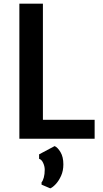

<svg xmlns="http://www.w3.org/2000/svg" viewBox="-20 -763 568 1056"><path d="M86.5 0V-743H216V-104H500.5V0ZM256.5 273 208.5 252.5V240Q216 231.5 221 213.2Q226 195 226 170.5Q226 151.5 217.2 132.8Q208.5 114 195 110.5V86L280.5 40.5Q297 47.5 312.8 73.8Q328.5 100 328.5 141Q328.5 176.5 316 204Q303.5 231.5 286.8 249.5Q270 267.5 256.5 273Z"/></svg>

Font: Merriweather Sans Medium
Style: Regular
Weight: 500
Designer: Eben Sorkin
Foundry: Eben Sorkin
Version: Version 2.001